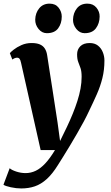

<svg xmlns="http://www.w3.org/2000/svg" viewBox="-52 -810 624 1082"><path d="M66.5 -456.5Q63 -473 58 -479Q53 -485 45 -485Q38.5 -485 31.8 -482.5Q25 -480 17.5 -474.5L3.5 -510.5Q8 -516.5 25.2 -530.2Q42.5 -544 68.8 -555.8Q95 -567.5 126 -567.5Q154.5 -567.5 172.5 -559.8Q190.5 -552 200.2 -537Q210 -522 213.5 -500.5Q220.5 -452.5 228.2 -404.8Q236 -357 243.2 -309.2Q250.5 -261.5 257.8 -214Q265 -166.5 272.5 -118.5L286.5 -15.5L325.5 -95.5Q343 -132.5 358 -169.2Q373 -206 384.2 -241.2Q395.5 -276.5 401.8 -310.8Q408 -345 408 -377Q408 -408 401.8 -426Q395.5 -444 389 -460.5Q382.5 -477 382.5 -504Q382.5 -531.5 400.8 -549.5Q419 -567.5 453.5 -567.5Q481.5 -567.5 499.8 -553.2Q518 -539 527.2 -516.2Q536.5 -493.5 536.5 -469Q536.5 -416 525 -369.8Q513.5 -323.5 494 -279.5Q474.5 -235.5 451.5 -188Q438.5 -159.5 420.5 -125.8Q402.5 -92 382 -56.8Q361.5 -21.5 341.5 11.8Q321.5 45 304 73Q286.5 101 274.5 120Q243.5 170 211.5 199Q179.5 228 144.5 240Q109.5 252 67.5 252Q39.5 252 8.5 245.2Q-22.5 238.5 -32.5 231L2.5 138Q13 148 39.5 156.8Q66 165.5 92 165.5Q122 165.5 149.2 152.5Q176.5 139.5 203.2 110.8Q230 82 258 35.5H177ZM212 -623Q184.5 -623 165.2 -646.8Q146 -670.5 146.5 -699.5Q147.5 -737 169 -763.2Q190.5 -789.5 227.5 -789.5Q260.5 -789.5 278.2 -766.8Q296 -744 296 -716.5Q296 -678 275.8 -650.5Q255.5 -623 212 -623ZM425 -623Q397.5 -623 378.2 -646.8Q359 -670.5 359.5 -699.5Q360.5 -737 381.5 -763.2Q402.5 -789.5 440.5 -789.5Q473 -789.5 491.5 -766.8Q510 -744 509.5 -716.5Q509 -678 488.5 -650.5Q468 -623 425 -623Z"/></svg>

Font: Merriweather Light 18pt ExtraBold
Style: Italic
Weight: 800
Italic angle: -7.8°
Version: Version 2.101